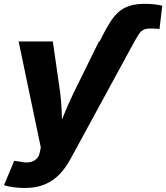

<svg xmlns="http://www.w3.org/2000/svg" viewBox="-41 -753 849 981"><path d="M467.8 -541 483.4 -571.8Q503.4 -610.8 522.5 -640.9Q541.5 -670.9 564.9 -691.7Q588.4 -712.4 620.6 -722.9Q652.8 -733.4 698.2 -733.4Q726.6 -733.4 748.5 -730.7Q770.5 -728 788.1 -724.1L773.9 -605Q762.2 -606.4 750.5 -606.9Q738.8 -607.4 728.5 -607.4Q706.5 -607.4 693.6 -601.3Q680.7 -595.2 672.9 -584.7Q665 -574.2 657.2 -560.1L646 -541ZM-20.5 193.4 31.7 68.4 61 72.8Q88.9 79.6 110.4 75.7Q131.8 71.8 145.5 58.6Q159.2 45.4 162.6 23.4L167.5 0.5L54.2 -541H229L266.6 -278.8Q273.4 -225.1 274.7 -170.9Q275.9 -116.7 279.3 -55.7H242.2Q265.1 -116.7 287.4 -171.1Q309.6 -225.6 335.4 -278.8L464.4 -541H646L318.8 60.1Q294.9 104.5 262.9 137.7Q231 170.9 187.7 189.2Q144.5 207.5 85.9 207.5Q55.7 207.5 27.3 203.6Q-1 199.7 -20.5 193.4Z"/></svg>

Font: Inter 17pt ExtraBold
Style: Italic
Weight: 800
Italic angle: -9.3988°
Version: Version 4.001;git-66647c0bb